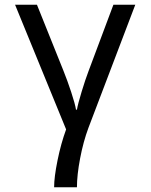

<svg xmlns="http://www.w3.org/2000/svg" viewBox="-20 -556 640 816"><path d="M261 -6 44 -536H137L249 -257Q266 -215 282.5 -165Q299 -115 303 -90H307Q311 -114 327 -166.5Q343 -219 356 -253L462 -536H555L356 -13Q334 46 320.5 117Q307 188 307 240H210Q210 197 224.5 125.5Q239 54 261 -6Z"/></svg>

Font: Noto Sans Mono UI
Style: Regular
Weight: 400
Monospace: yes
Designer: Monotype Design team
Foundry: Monotype Imaging Inc.
Version: Version 1.000